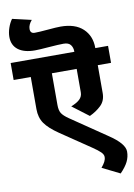

<svg xmlns="http://www.w3.org/2000/svg" viewBox="-148 -1076 993 1425"><g transform="rotate(-10 348.5 -363.0)"><path d="M717 120Q717 160 699.5 195.5Q682 231 642 272L509 206Q528 183 537 165.5Q546 148 546 130Q546 112 527.5 93.5Q509 75 469 48L243 -105Q171 -154 140 -198.5Q109 -243 109 -307V-549H-20V-677H460V-680Q460 -709 444.5 -729.5Q429 -750 391 -750Q355 -750 279 -744Q207 -738 174 -738Q93 -738 48.5 -772Q4 -806 4 -869Q4 -901 16 -936.5Q28 -972 47 -998L190 -965Q162 -933 162 -901Q162 -867 195 -867Q226 -867 294 -873Q360 -879 391 -879Q501 -879 559.5 -824Q618 -769 618 -679V-677H714V-549H614V-339Q614 -281 577.5 -246Q541 -211 491 -188L367 -282Q411 -299 433 -320Q455 -341 455 -373V-549H268V-310Q268 -269 282 -247Q296 -225 334 -199L600 -18Q660 22 688.5 56Q717 90 717 120Z"/></g></svg>

Font: Martel Sans Black
Style: Regular
Weight: 900
Designer: Dan Reynolds and Mathieu Réguer
Foundry: Dan Reynolds and Mathieu Réguer
Version: Version 1.002; ttfautohint (v1.1) -l 5 -r 5 -G 72 -x 0 -D la